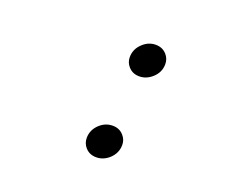

<svg xmlns="http://www.w3.org/2000/svg" viewBox="-97 -875 994 848"><g transform="rotate(20 400.0 -450.5)"><path d="M424.3 -171.9Q391.6 -171.9 372.1 -194.8Q356 -213.4 356 -238.3Q356 -277.8 387.7 -305.7Q413.6 -328.1 446.3 -328.1Q478.5 -328.1 498 -305.2Q514.2 -287.1 514.2 -262.2Q514.2 -222.7 482.9 -194.8Q456.5 -171.9 424.3 -171.9ZM480.5 -572.8Q448.2 -572.8 428.7 -595.7Q412.6 -613.8 412.6 -638.7Q412.6 -678.2 444.3 -706.1Q470.2 -729 502.4 -729Q534.7 -729 554.7 -706.1Q570.8 -687.5 570.8 -662.6Q570.8 -623 539.1 -595.7Q512.7 -572.8 480.5 -572.8Z"/></g></svg>

Font: E1234
Style: Italic
Weight: 400
Italic angle: -8°
Designer: GGBotNet
Foundry: GGBotNet
Version: 1.04